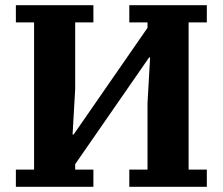

<svg xmlns="http://www.w3.org/2000/svg" viewBox="-20 -718 856 738"><path d="M41 -66H111V-632H41V-698H339V-632H269V-376L259 -201H263L547 -611V-632H477V-698H775V-632H705V-66H775V0H477V-66H547V-322L557 -497H553L269 -87V-66H339V0H41Z"/></svg>

Font: IBM Plex Serif
Style: Bold
Weight: 700
Designer: Mike Abbink, Paul van der Laan, Pieter van Rosmalen
Foundry: Bold Monday
Version: Version 2.008